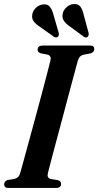

<svg xmlns="http://www.w3.org/2000/svg" viewBox="-26 -924 483 944"><path d="M209.5 -73Q203.5 -49.5 223 -44L259.5 -38Q274.5 -32.5 274.5 -21Q274.5 0 250.5 0H15Q-5.5 0 -5.5 -17.5Q-5.5 -33.5 12 -39L45.5 -44.5Q56.5 -47.5 63.2 -54.2Q70 -61 74 -75.5Q80 -96.5 91.5 -138.8Q103 -181 118 -235.8Q133 -290.5 149 -349.8Q165 -409 179.8 -464.2Q194.5 -519.5 205.8 -562.8Q217 -606 222.5 -628.5Q227 -650 207.5 -655.5L174 -662Q159 -667.5 159 -679.5Q159.5 -700 183.5 -700H417.5Q429 -700 433.2 -695.2Q437.5 -690.5 437.5 -683Q437.5 -667 419 -661.5L382.5 -654.5Q372.5 -651.5 366.8 -645.2Q361 -639 356.5 -625Q350.5 -603 338.8 -559.5Q327 -516 312.2 -460.5Q297.5 -405 281.8 -345.8Q266 -286.5 251.2 -231.8Q236.5 -177 225.5 -135Q214.5 -93 209.5 -73ZM386 -849.5 409.5 -762.5Q412 -749.5 405 -743Q396 -736 386 -743.5L316.5 -794.5Q298.5 -807 288.5 -821.2Q278.5 -835.5 282 -855.5Q285 -873.5 300.2 -887.8Q315.5 -902 335 -904Q357.5 -906.5 369 -891.5Q380.5 -876.5 386 -849.5ZM237.5 -849.5 262.5 -763Q265.5 -750 259 -743.5Q250 -736.5 239.5 -743L169 -793Q150.5 -805 140 -818.5Q129.5 -832 132.5 -852Q135 -870 149.8 -884.8Q164.5 -899.5 184.5 -902Q207 -905.5 219 -890.8Q231 -876 237.5 -849.5Z"/></svg>

Font: Fraunces 144pt Soft SemiBold
Style: Italic
Weight: 600
Italic angle: -16°
Version: Version 1.000;[b76b70a41]